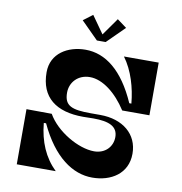

<svg xmlns="http://www.w3.org/2000/svg" viewBox="-95 -988 1020 1077"><g transform="rotate(10 415.0 -450.0)"><path d="M444 -762 543 -860 489 -900 419 -801 349 -900 296 -860 394 -762ZM392 -553C464 -553 543 -492 602 -400H757V-700H559C611 -630 638 -535 646 -447H634C557 -622 455 -700 341 -700C241 -700 147 -646 147 -538C147 -394 239 -327 392 -327C412 -327 432 -328 451 -328C540 -328 590 -307 590 -246C590 -191 549 -147 486 -147C396 -147 268 -221 216 -313L72 -314V0H294C227 -65 191 -150 181 -255H194C278 -75 390 0 501 0C608 0 701 -57 701 -171C701 -282 614 -354 485 -354H432C322 -354 280 -370 280 -445C280 -504 324 -553 392 -553Z"/></g></svg>

Font: Space Cowgirl Bold
Style: Regular
Weight: 700
Designer: Valery Marier
Foundry: Valery Marier
Version: Version 1.000;hotconv 1.0.109;makeotfexe 2.5.65596